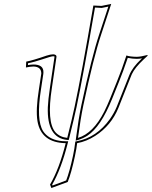

<svg xmlns="http://www.w3.org/2000/svg" viewBox="-20 -718 772 976"><path d="M574.7 -304.2Q600.1 -366.2 622.6 -436Q639.6 -429.7 675.3 -429.2Q696.8 -429.7 727.1 -438L731.9 -436Q725.1 -429.2 710.9 -416.5Q665.5 -374 650.4 -341.3Q647.9 -336.4 646.5 -332L582.5 -170.9Q545.9 -80.1 463.9 -27.3Q419.9 1 372.1 9.8Q369.6 34.7 360.8 76.2Q342.3 162.6 324.2 207L241.2 237.8L234.4 220.2Q281.2 140.1 314 9.8Q189 7.3 170.4 -102.5Q161.1 -159.7 177.7 -263.2L189.9 -344.2Q189.9 -378.9 149.9 -379.9Q132.8 -379.4 111.8 -375L113.3 -404.8Q147.5 -411.1 216.3 -435.1Q237.3 -441.9 251 -441.9Q268.1 -440.4 267.1 -429.2L243.7 -271Q216.8 -98.1 261.7 -45.9Q284.2 -21 321.8 -17.1Q347.7 -119.6 359.4 -175.8Q394.5 -340.3 454.6 -689.9L496.1 -688L545.4 -698.2L494.1 -542Q455.6 -427.2 403.3 -181.2Q389.2 -113.8 376.5 -17.1Q453.6 -40 509.8 -150.4Q524.9 -180.7 540.5 -219.2ZM584 -300.3 549.8 -215.3Q492.2 -72.8 424.3 -28.3Q402.8 -14.6 379.4 -7.3L364.7 -2.9L366.7 -18.1Q379.4 -116.2 393.6 -183.1Q446.3 -430.2 484.9 -545.4L530.8 -684.6L497.1 -677.7L462.9 -679.7Q403.3 -336.4 369.1 -173.8Q356.9 -117.2 331.5 -14.6L329.1 -6.3L320.8 -6.8Q217.8 -17.6 223.1 -172.9Q224.1 -193.8 226.6 -216.8Q229.5 -242.7 233.9 -272.5L257.3 -430.7Q253.9 -431.6 251 -432.1Q240.7 -432.1 191.9 -415.5Q157.7 -403.8 122.6 -396.5L122.1 -387.2Q136.7 -389.6 149.9 -390.1Q202.1 -390.1 200.7 -350.1Q200.2 -345.7 200.2 -342.3L188 -261.7Q163.6 -107.9 199.2 -51.3Q225.6 -11.7 281.7 -2.4Q297.4 0 314 0H326.7L323.7 12.2Q291.5 140.1 245.1 220.7L247.1 225.1L316.4 199.2Q333.5 155.8 351.1 73.7Q359.4 33.7 361.8 9.3L362.8 1.5L370.1 0Q471.2 -18.6 539.1 -113.3Q560.1 -143.6 573.2 -174.8L637.2 -335.9Q653.3 -376 699.2 -418.9Q701.2 -420.4 702.1 -421.4Q687.5 -418.9 675.3 -418.9Q654.3 -418.9 629.4 -423.8Q605 -351.6 584 -300.3Z"/></svg>

Font: Linux Biolinum Outline O
Style: Italic
Weight: 400
Italic angle: -12°
Designer: Philipp H. Poll
Foundry: Philipp H. Poll
Version: Version 0.6.2